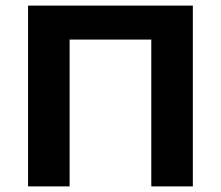

<svg xmlns="http://www.w3.org/2000/svg" viewBox="-20 -664 787 684"><path d="M667 -644V0H519V-523H228V0H80V-644Z"/></svg>

Font: Montserrat Ace
Style: Bold
Weight: 700
Designer: Julieta Ulanovsky
Foundry: Julieta Ulanovsky
Version: Version 1